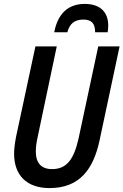

<svg xmlns="http://www.w3.org/2000/svg" viewBox="-20 -951 631 981"><path d="M257 -786H324C336 -831 362 -851 406 -851C450 -851 466 -829 466 -786H530C532 -797 533 -808 533 -821C533 -885 496 -931 413 -931C328 -931 275 -881 257 -786ZM233 10C386 10 457 -85 489 -235L591 -714H482L382 -246C358 -138 322 -87 246 -87C191 -87 163 -118 163 -177C163 -196 166 -223 172 -249L270 -714H161L62 -252C56 -221 52 -189 52 -166C52 -56 116 10 233 10Z"/></svg>

Font: Noto Sans Display SemiCondensed Medium
Style: Italic
Weight: 500
Width: 4
Italic angle: -12°
Designer: Monotype Design Team
Foundry: Monotype Imaging Inc.
Version: Version 1.900